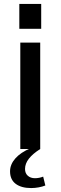

<svg xmlns="http://www.w3.org/2000/svg" viewBox="-20 -756 307 974"><path d="M184 -540V0H83V-540ZM189 -736V-610H78V-736ZM138 198Q88 198 59.5 176.5Q31 155 31 113Q31 78 58 47.5Q85 17 135 -4L184 0Q146 24 126.5 49Q107 74 107 101Q107 123 121 135.5Q135 148 157 148Q179 148 199 140L210 185Q195 191 176 194.5Q157 198 138 198Z"/></svg>

Font: Pathway Extreme 28pt Medium
Style: Regular
Weight: 500
Designer: Eduardo Rodriguez Tunni
Foundry: Eduardo Rodriguez Tunni
Version: Version 1.001;gftools[0.9.26]